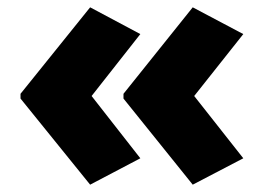

<svg xmlns="http://www.w3.org/2000/svg" viewBox="-20 -543 721 524"><path d="M36 -287V-274L226 -39L363 -111L230 -281L363 -450L226 -523ZM317 -287V-274L506 -39L644 -111L510 -281L644 -450L506 -523Z"/></svg>

Font: Noto Sans Myanmar UI Black
Style: Regular
Weight: 900
Designer: Monotype Design Team
Foundry: Monotype Imaging Inc.
Version: Version 2.103